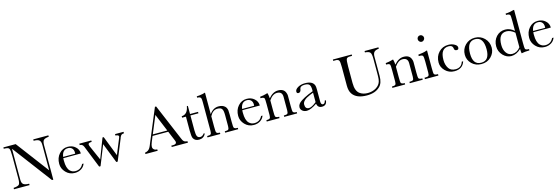

<svg xmlns="http://www.w3.org/2000/svg" viewBox="34 -1801 8555 2943"><g transform="rotate(-15 4311.0 -329.0)"><path d="M150 -605H148V-114Q148 -63 173.5 -43Q199 -23 264 -22V0H17V-22Q88 -27 106 -48Q124 -69 124 -146V-497Q124 -595 110 -618Q97 -640 31 -640H26V-662H221L611 -144H613V-540Q613 -569 607.5 -588Q602 -607 589.5 -618.5Q577 -630 555 -635Q533 -640 500 -640V-662H740V-640Q678 -635 657 -613Q637 -591 637 -533V14H616Z M871 -265 870 -256Q869 -251 869 -243Q869 -235 869 -222Q869 -107 915 -60Q950 -25 1000 -25Q1088 -25 1126 -105H1149Q1133 -57 1088.5 -28.5Q1044 0 986 0Q901 0 844 -60Q787 -120 787 -196Q787 -291 842 -353Q897 -416 979 -416Q1052 -416 1099 -373Q1148 -331 1149 -265ZM1064 -284Q1065 -289 1065 -294Q1065 -299 1065 -304Q1065 -346 1041.5 -370.5Q1018 -395 978 -395Q889 -395 873 -284Z M1640 2 1516 -314 1390 2H1368L1228 -348Q1210 -393 1171 -393H1165V-416H1355V-393H1348Q1300 -393 1300 -366Q1300 -357 1309 -334L1412 -100L1533 -416H1552L1676 -97L1778 -345Q1784 -360 1784 -365Q1784 -391 1732 -393V-416H1867V-393Q1838 -391 1826 -381.5Q1814 -372 1802 -344Q1800 -339 1798 -331Q1796 -323 1791 -314L1662 2Z M2280 -240 2244 -152Q2226 -109 2226 -81Q2226 -55 2245 -38.5Q2264 -22 2293 -22H2297V0H2103V-22Q2154 -30 2178 -66Q2183 -74 2188.5 -83Q2194 -92 2197 -101Q2200 -109 2205.5 -121Q2211 -133 2218 -152Q2224 -166 2242 -209L2431 -662H2450L2689 -96Q2704 -55 2722 -40Q2738 -26 2777 -22V0H2520V-22H2547Q2601 -22 2601 -57Q2601 -66 2590 -93L2529 -240ZM2405 -540 2290 -262H2520Z M2922 -393V-157Q2922 -87 2936 -61Q2950 -35 2985 -35Q3019 -35 3049 -76L3063 -67Q3030 0 2956 0Q2891 0 2865 -50Q2851 -80 2851 -172V-393H2790V-416Q2885 -420 2906 -545H2922V-416H3049V-393Z M3228 -334H3230Q3288 -416 3373 -416Q3436 -416 3472 -383Q3496 -362 3504 -320Q3507 -300 3507 -248V-137Q3507 -55 3514 -42Q3525 -22 3567 -22H3575V0H3368V-22H3378Q3414 -22 3425.5 -34Q3437 -46 3437 -85V-257Q3437 -294 3433 -319Q3429 -344 3418.5 -359Q3408 -374 3390.5 -380Q3373 -386 3346 -386Q3273 -386 3228 -298V-137Q3228 -55 3235 -42Q3246 -22 3288 -22H3291V0H3088V-22H3099Q3135 -22 3146.5 -34Q3158 -46 3158 -85V-536Q3158 -586 3153 -601Q3143 -629 3099 -629H3092V-651H3097Q3114 -651 3136 -654Q3158 -657 3186 -662Q3194 -664 3202 -666Q3210 -668 3218 -672H3228Z M3711 -265 3710 -256Q3709 -251 3709 -243Q3709 -235 3709 -222Q3709 -107 3755 -60Q3790 -25 3840 -25Q3928 -25 3966 -105H3989Q3973 -57 3928.5 -28.5Q3884 0 3826 0Q3741 0 3684 -60Q3627 -120 3627 -196Q3627 -291 3682 -353Q3737 -416 3819 -416Q3892 -416 3939 -373Q3988 -331 3989 -265ZM3904 -284Q3905 -289 3905 -294Q3905 -299 3905 -304Q3905 -346 3881.5 -370.5Q3858 -395 3818 -395Q3729 -395 3713 -284Z M4152 -416Q4156 -399 4160 -378.5Q4164 -358 4165 -332Q4234 -416 4318 -416Q4409 -416 4434 -346Q4444 -321 4444 -301V-136Q4444 -55 4450 -42Q4462 -22 4504 -22H4510V0H4305V-22H4315Q4351 -22 4363 -33.5Q4375 -45 4375 -85V-299Q4375 -384 4291 -384Q4222 -384 4165 -299V-136Q4165 -52 4171 -42Q4184 -22 4225 -22H4231V0H4028V-22H4036Q4071 -22 4083 -33.5Q4095 -45 4095 -85V-256Q4095 -340 4089 -351Q4080 -370 4036 -370H4028V-393Q4086 -399 4129 -412L4138 -416Z M4988 -81Q4983 0 4906 0Q4841 0 4828 -68Q4729 0 4667 0Q4625 0 4597 -23Q4569 -46 4569 -81Q4569 -133 4636 -176Q4684 -207 4752 -237L4828 -267V-287Q4828 -348 4808 -371.5Q4788 -395 4736 -395Q4663 -395 4656 -351L4654 -340Q4645 -296 4612 -296Q4584 -296 4584 -325Q4584 -360 4631 -388Q4679 -416 4744 -416Q4865 -416 4891 -341Q4898 -324 4898 -276V-87Q4898 -33 4930 -33Q4961 -33 4970 -81ZM4774 -222Q4649 -171 4649 -102Q4649 -32 4709 -32Q4752 -32 4828 -94V-244Z M5976 -656V-634Q5925 -630 5902.5 -607.5Q5880 -585 5880 -533V-227Q5880 -114 5824 -61Q5751 11 5616 11Q5451 11 5388 -84Q5356 -132 5356 -214Q5356 -219 5356 -224V-492Q5356 -499 5356 -506Q5356 -593 5344 -612Q5336 -628 5311 -633Q5306 -634 5296 -634H5253V-656H5552V-634H5540Q5503 -634 5498 -633Q5473 -629 5463 -612Q5451 -591 5451 -492V-228Q5451 -99 5518 -55Q5567 -21 5639 -21Q5714 -21 5773 -57Q5831 -94 5846 -151Q5855 -184 5855 -224Q5855 -225 5855.5 -244.5Q5856 -264 5856 -281V-504Q5856 -583 5838 -605Q5820 -630 5756 -634V-656Z M6145 -416Q6149 -399 6153 -378.5Q6157 -358 6158 -332Q6227 -416 6311 -416Q6402 -416 6427 -346Q6437 -321 6437 -301V-136Q6437 -55 6443 -42Q6455 -22 6497 -22H6503V0H6298V-22H6308Q6344 -22 6356 -33.5Q6368 -45 6368 -85V-299Q6368 -384 6284 -384Q6215 -384 6158 -299V-136Q6158 -52 6164 -42Q6177 -22 6218 -22H6224V0H6021V-22H6029Q6064 -22 6076 -33.5Q6088 -45 6088 -85V-256Q6088 -340 6082 -351Q6073 -370 6029 -370H6021V-393Q6079 -399 6122 -412L6131 -416Z M6589 -618Q6589 -639 6603 -654Q6617 -669 6640 -669Q6659 -669 6674.5 -654Q6690 -639 6690 -618Q6690 -597 6674.5 -581.5Q6659 -566 6640 -566Q6619 -566 6604 -581.5Q6589 -597 6589 -618ZM6683 -136Q6683 -55 6690 -42Q6700 -23 6741 -23H6752V0H6538V-23H6554Q6590 -23 6601.5 -34Q6613 -45 6613 -84V-256Q6613 -333 6603 -350Q6594 -366 6551 -366H6538V-389Q6580 -394 6613 -399.5Q6646 -405 6672 -416H6683Z M7175 -113Q7140 0 7009 0Q6923 0 6864 -59Q6806 -117 6806 -191Q6806 -289 6866 -352Q6926 -416 7018 -416Q7073 -416 7115 -392Q7157 -369 7157 -338Q7157 -304 7127 -304Q7091 -304 7087 -335L7085 -348Q7077 -393 7018 -393Q6888 -393 6888 -210Q6888 -130 6926 -74Q6960 -25 7034 -25Q7126 -25 7153 -113Z M7225 -201Q7225 -293 7286 -354Q7348 -416 7438 -416Q7528 -416 7590 -354Q7652 -292 7652 -201Q7652 -120 7591 -59Q7531 1 7438 1Q7346 1 7285 -59Q7225 -120 7225 -201ZM7307 -198Q7307 -20 7438 -20Q7507 -20 7538.5 -66Q7570 -112 7570 -198Q7570 -393 7438 -393Q7307 -393 7307 -198Z M8063 -514Q8063 -596 8056 -609Q8045 -629 8003 -629H7993V-651Q8054 -652 8122 -672H8133V-148Q8133 -62 8139 -52Q8149 -33 8192 -33H8199V-12L8192 -11Q8127 -11 8073 1Q8067 -27 8067 -60V-70Q7993 1 7911 1Q7839 1 7782 -57Q7723 -119 7723 -202Q7723 -293 7779 -355Q7836 -416 7921 -416Q7998 -416 8063 -357ZM8063 -329Q7995 -385 7933 -385Q7804 -385 7804 -203Q7804 -127 7839 -77Q7874 -27 7935 -27Q8009 -27 8063 -97Z M8329 -265 8328 -256Q8327 -251 8327 -243Q8327 -235 8327 -222Q8327 -107 8373 -60Q8408 -25 8458 -25Q8546 -25 8584 -105H8607Q8591 -57 8546.5 -28.5Q8502 0 8444 0Q8359 0 8302 -60Q8245 -120 8245 -196Q8245 -291 8300 -353Q8355 -416 8437 -416Q8510 -416 8557 -373Q8606 -331 8607 -265ZM8522 -284Q8523 -289 8523 -294Q8523 -299 8523 -304Q8523 -346 8499.5 -370.5Q8476 -395 8436 -395Q8347 -395 8331 -284Z"/></g></svg>

Font: New Athena Unicode
Style: Regular
Weight: 400
Designer: J. Rusten 1997; rev. by R. Hancock 2001, 2002, rev. by D. Mastronarde 2002-2021
Foundry: GreekKeys New Athena Unicode
Version: Version 5.008